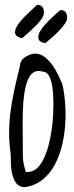

<svg xmlns="http://www.w3.org/2000/svg" viewBox="-20 -772 307 792"><path d="M24.4 -133.8Q17.6 -178.7 17.6 -221.2Q17.6 -263.7 22.9 -307.6Q28.3 -351.6 38.6 -398.9Q48.8 -446.3 62.5 -501Q62.5 -511.7 68.4 -521Q74.2 -530.3 84 -536.6Q93.8 -543 104.5 -546.9Q115.2 -550.8 125 -550.8Q146.5 -550.8 164.1 -537.1Q181.6 -523.4 195.8 -503.9Q210 -484.4 220.2 -462.4Q230.5 -440.4 237.3 -424.8Q245.1 -390.6 248.5 -347.2Q252 -303.7 249 -258.8Q246.1 -213.9 235.4 -170.4Q224.6 -127 205.1 -90.8Q185.5 -54.7 154.8 -30.3Q124 -5.9 82 0Q59.6 0 47.9 -15.1Q36.1 -30.3 30.8 -52.2Q25.4 -74.2 24.9 -96.7Q24.4 -119.1 24.4 -133.8ZM74.2 -136.7Q74.2 -127 74.7 -118.2Q75.2 -109.4 76.7 -101.1Q78.1 -92.8 80.6 -83.5Q83 -74.2 86.9 -62.5H92.8Q116.2 -62.5 132.8 -78.1Q149.4 -93.8 161.1 -118.7Q172.9 -143.6 180.7 -174.3Q188.5 -205.1 192.9 -234.9Q197.3 -264.6 198.7 -290.5Q200.2 -316.4 200.2 -332V-351.6Q200.2 -364.3 199.2 -380.4Q198.2 -396.5 195.8 -413.6Q193.4 -430.7 188.5 -444.8Q183.6 -459 175.8 -467.8Q168 -476.6 155.3 -476.6Q133.8 -483.4 118.7 -473.6Q103.5 -463.9 94.2 -440.9Q85 -418 80.1 -384.8Q75.2 -351.6 74.2 -311.5Q73.2 -271.5 73.7 -226.6Q74.2 -181.6 74.2 -136.7ZM71.3 -614.3Q44.9 -620.1 42.5 -634.8Q40 -649.4 52.7 -668.5Q65.4 -687.5 87.9 -709.5Q110.4 -731.4 132.8 -752Q148.4 -752 154.8 -743.2Q161.1 -734.4 161.1 -722.7V-715.8Q159.2 -704.1 148.9 -690.4Q138.7 -676.8 125 -663.1Q111.3 -649.4 96.7 -636.7Q82 -624 71.3 -614.3ZM167 -593.8Q140.6 -598.6 138.2 -613.8Q135.7 -628.9 148.4 -647.9Q161.1 -667 183.6 -689Q206.1 -710.9 228.5 -730.5Q244.1 -730.5 250.5 -721.7Q256.8 -712.9 256.8 -702.1V-694.3Q254.9 -683.6 244.6 -669.9Q234.4 -656.2 221.2 -642.6Q208 -628.9 192.9 -616.2Q177.7 -603.5 167 -593.8Z"/></svg>

Font: Shadows Into Light
Style: Regular
Weight: 400
Designer: Kimberly Geswein
Foundry: Kimberly Geswein
Version: Version 001.000